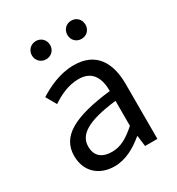

<svg xmlns="http://www.w3.org/2000/svg" viewBox="-185 -883 933 1012"><g transform="rotate(-30 282.0 -377.0)"><path d="M186 -656C217 -656 241 -680 241 -711C241 -743 217 -767 186 -767C154 -767 130 -743 130 -711C130 -680 154 -656 186 -656ZM401 -656C433 -656 456 -680 456 -711C456 -743 433 -767 401 -767C369 -767 346 -743 346 -711C346 -680 369 -656 401 -656ZM217 13C285 13 345 -22 397 -65H400L408 0H483V-334C483 -467 427 -557 295 -557C207 -557 132 -518 81 -486L117 -423C160 -452 216 -481 280 -481C369 -481 392 -414 392 -344C160 -317 58 -258 58 -141C58 -43 126 13 217 13ZM243 -60C188 -60 147 -84 147 -147C147 -216 209 -263 392 -284V-132C339 -85 296 -60 243 -60Z"/></g></svg>

Font: Spoqa Han Sans Neo
Style: Regular
Weight: 400
Designer: [Spoqa Han Sans Neo] Dong-huui Kim ___ Younghwa Kang ___ Yujin Lee ___ [Noto Sans] Ryoko NISHIZUKA ____ (kana & ideograp
Foundry: Spoqa (http://www.spoqa-han-sans.com)
Version: Version 1.100;hotconv 1.0.109;makeotfexe 2.5.65596